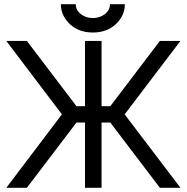

<svg xmlns="http://www.w3.org/2000/svg" viewBox="-20 -895 889 915"><path d="M10 -700 275 -350 10 0H108L374 -350L108 -700ZM840 -700H742L476 -350L742 0H840L574 -350ZM385 -700V-389H310V-311H385V0H464V-311H540V-389H464V-700ZM270 -875Q270 -820 314 -779Q357 -740 423 -740Q488 -740 531 -779Q575 -820 575 -875H504Q504 -847 480 -828Q455 -809 423 -809Q389 -809 365 -828Q341 -847 341 -875Z"/></svg>

Font: Unageo
Style: Regular
Weight: 400
Designer: Richard Sepsi
Foundry: Richard Sepsi
Version: Version 2.000